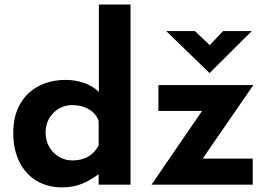

<svg xmlns="http://www.w3.org/2000/svg" viewBox="-20 -809 1186 841"><path d="M250 11.7Q189.5 11.7 141.1 -16.6Q92.8 -44.9 65.4 -99.1Q38.1 -153.3 38.1 -226.6Q38.1 -300.8 67.9 -353Q97.7 -405.3 149.9 -432.1Q202.1 -459 267.6 -459Q309.6 -459 348.1 -445.8Q386.7 -432.6 413.1 -406.2V-362.3V-789.1H551.8V0H412.1V-85L422.9 -54.7Q388.7 -26.4 346.7 -7.3Q304.7 11.7 250 11.7ZM295.9 -106.4Q324.2 -106.4 345.7 -113.8Q367.2 -121.1 383.8 -135.7Q400.4 -150.4 412.1 -171.9V-279.3Q404.3 -301.8 387.7 -316.9Q371.1 -332 347.7 -340.3Q324.2 -348.6 295.9 -348.6Q264.6 -348.6 238.3 -333.5Q211.9 -318.4 195.8 -291Q179.7 -263.7 179.7 -228.5Q179.7 -193.4 195.8 -165.5Q211.9 -137.7 238.3 -122.1Q264.6 -106.4 295.9 -106.4ZM673.8 -323.2V-436.5H1089.8L847.7 -85L822.3 -114.3H1086.9V0H643.6L892.6 -363.3L914.1 -323.2ZM834 -672.9 912.1 -598.6 877.9 -588.9 957 -672.9H1083L898.4 -489.3H897.5L708 -672.9Z"/></svg>

Font: Josefin Sans CFJ
Style: Bold
Weight: 700
Designer: Santiago Orozco
Foundry: Typemade
Version: Version 2.001